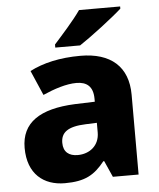

<svg xmlns="http://www.w3.org/2000/svg" viewBox="-54 -813 719 870"><g transform="rotate(-5 305.0 -378.0)"><path d="M525 -756V-766H338C307 -721 249 -657 216 -620V-606H329C381 -640 483 -718 525 -756ZM326 -559C232 -559 155 -541 95 -510L144 -397C196 -420 251 -438 297 -438C344 -438 373 -416 373 -359V-346L282 -343C122 -336 38 -280 38 -165C38 -46 110 10 206 10C298 10 341 -15 388 -74H392L425 0H542V-363C542 -491 464 -559 326 -559ZM323 -248 374 -250V-206C374 -147 330 -112 275 -112C236 -112 210 -131 210 -173C210 -219 239 -245 323 -248Z"/></g></svg>

Font: Noto Sans Lao ExtraBold
Style: Regular
Weight: 800
Designer: Monotype Design Team
Foundry: Monotype Imaging Inc.
Version: Version 2.003